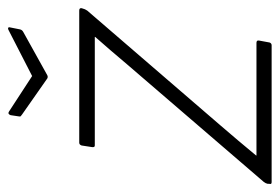

<svg xmlns="http://www.w3.org/2000/svg" viewBox="-130 -570 700 481"><g transform="rotate(-90 220.5 -330.0)"><path d="M4 0Q-2 0 0 -6V-10Q1 -15 5 -20L300 -363Q317 -383 334 -403Q351 -423 368 -442V-443Q342 -443 316 -443Q290 -443 263 -443H96Q91 -443 92 -450L96 -476Q98 -482 103 -482H434Q441 -482 440 -476L439 -473Q438 -468 434 -462L147 -129Q128 -107 109 -84.5Q90 -62 71 -39V-38Q98 -38 123.5 -38Q149 -38 174 -38H353Q360 -38 359 -32L354 -5Q352 0 347 0ZM385 -659Q388 -661 390.5 -660Q393 -659 392 -656L387 -631Q386 -625 380 -622L272 -562Q268 -560 264 -562L174 -625Q171 -627 169.5 -628.5Q168 -630 169 -634L172 -654Q175 -662 181 -658L270 -600Z"/></g></svg>

Font: Sofia Sans Semi Condensed ExtraLight
Style: Italic
Weight: 250
Italic angle: -9°
Version: Version 4.100